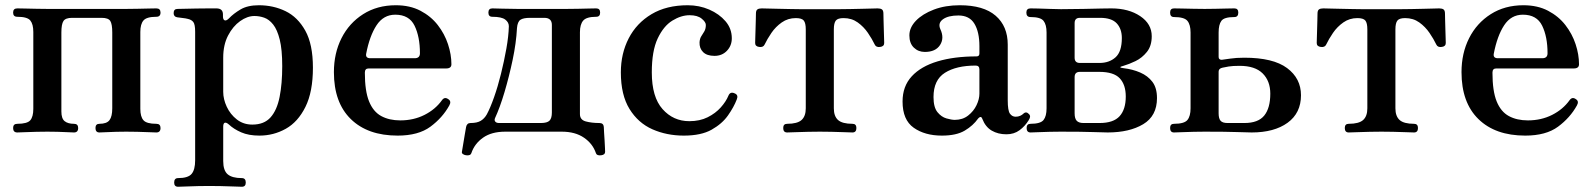

<svg xmlns="http://www.w3.org/2000/svg" viewBox="-20 -505 6080 732"><path d="M46 0Q30 0 30 -17Q30 -33 46 -33Q84 -33 95.5 -46.5Q107 -60 107 -90V-383Q107 -413 95.5 -427Q84 -441 46 -441Q30 -441 30 -457Q30 -473 46 -473Q53 -473 74 -472.5Q95 -472 119.5 -471.5Q144 -471 161 -471H461Q479 -471 503 -471.5Q527 -472 548 -472.5Q569 -473 576 -473Q592 -473 592 -457Q592 -441 576 -441Q539 -441 527 -427Q515 -413 515 -383V-90Q515 -60 527 -46.5Q539 -33 576 -33Q592 -33 592 -17Q592 0 576 0Q569 0 548 -1Q527 -2 503 -2.5Q479 -3 461 -3Q444 -3 423 -2.5Q402 -2 384.5 -1Q367 0 359 0Q344 0 344 -17Q344 -33 359 -33Q387 -33 397.5 -47Q408 -61 408 -92V-381Q408 -413 400.5 -425Q393 -437 367 -437H255Q230 -437 222 -425Q214 -413 214 -381V-80Q214 -53 226.5 -43Q239 -33 262 -33Q278 -33 278 -17Q278 0 262 0Q255 0 237.5 -1Q220 -2 199.5 -2.5Q179 -3 161 -3Q144 -3 119.5 -2.5Q95 -2 74 -1Q53 0 46 0Z M659 207Q644 207 644 191Q644 174 659 174Q697 174 710.5 158Q724 142 724 106V-384Q724 -412 717 -421Q710 -430 696 -433Q689 -435 675.5 -436.5Q662 -438 656 -439Q642 -441 642 -455Q642 -471 657 -471Q660 -471 681 -471.5Q702 -472 728.5 -472.5Q755 -473 777 -473Q799 -473 805 -473Q830 -473 830 -450V-443Q830 -430 836.5 -427.5Q843 -425 853 -435Q870 -453 897 -469Q924 -485 967 -485Q1022 -485 1068.5 -462.5Q1115 -440 1144 -388Q1173 -336 1173 -247Q1173 -155 1144.5 -97.5Q1116 -40 1069.5 -14Q1023 12 969 12Q928 12 899.5 -0.5Q871 -13 853 -30Q843 -39 837 -37Q831 -35 831 -22V109Q831 145 848 159.5Q865 174 902 174Q917 174 917 191Q917 207 902 207Q895 207 871.5 206Q848 205 821.5 204.5Q795 204 777 204Q760 204 735 204.5Q710 205 688.5 206Q667 207 659 207ZM942 -30Q987 -30 1011.5 -57.5Q1036 -85 1046 -135.5Q1056 -186 1056 -253Q1056 -316 1046.5 -354Q1037 -392 1021.5 -411.5Q1006 -431 987.5 -437.5Q969 -444 950 -444Q923 -444 895.5 -424.5Q868 -405 849.5 -369.5Q831 -334 831 -285V-155Q831 -127 844.5 -98Q858 -69 883 -49.5Q908 -30 942 -30Z M1496 12Q1382 12 1317.5 -51Q1253 -114 1253 -230Q1253 -302 1282 -359.5Q1311 -417 1364.5 -451Q1418 -485 1489 -485Q1543 -485 1583 -464Q1623 -443 1649 -409.5Q1675 -376 1688 -336.5Q1701 -297 1701 -260Q1701 -244 1681 -244H1385Q1371 -244 1371 -228Q1371 -158 1387 -118.5Q1403 -79 1433.5 -62.5Q1464 -46 1506 -46Q1557 -46 1598.5 -67Q1640 -88 1665 -123Q1675 -137 1689 -127Q1702 -119 1693 -103Q1667 -56 1621 -22Q1575 12 1496 12ZM1392 -283H1561Q1581 -283 1581 -302Q1581 -365 1560.5 -407Q1540 -449 1487 -449Q1442 -449 1415.5 -408.5Q1389 -368 1376 -300Q1373 -283 1392 -283Z M1757 87Q1750 86 1745 82.5Q1740 79 1741 74Q1742 70 1745 50Q1748 30 1752 8Q1756 -14 1757 -21Q1760 -36 1774 -36Q1799 -36 1813 -44.5Q1827 -53 1836 -69Q1849 -93 1863.5 -134Q1878 -175 1890 -223.5Q1902 -272 1910.5 -319.5Q1919 -367 1920 -405Q1920 -420 1906 -430.5Q1892 -441 1857 -441Q1842 -441 1842 -457Q1842 -473 1857 -473Q1868 -473 1895 -472Q1922 -471 1953 -471H2140Q2160 -471 2183.5 -471.5Q2207 -472 2226.5 -472.5Q2246 -473 2253 -473Q2268 -473 2268 -457Q2268 -441 2253 -441Q2216 -441 2203.5 -426.5Q2191 -412 2191 -382V-70Q2191 -48 2213.5 -42Q2236 -36 2265 -36Q2281 -36 2282 -21Q2282 -15 2283 -0.5Q2284 14 2285 30.5Q2286 47 2286.5 59.5Q2287 72 2287 74Q2287 85 2272 87Q2255 89 2252 79Q2240 43 2206.5 20Q2173 -3 2122 -3H1906Q1854 -3 1821.5 20Q1789 43 1777 79Q1774 89 1757 87ZM1883 -36H2042Q2066 -36 2075 -45Q2084 -54 2084 -76V-410Q2084 -437 2055 -437H2001Q1975 -437 1964 -429.5Q1953 -422 1951 -398Q1948 -341 1934.5 -277Q1921 -213 1903.5 -154Q1886 -95 1867 -54Q1864 -46 1868.5 -41Q1873 -36 1883 -36Z M2587 12Q2522 12 2467.5 -12Q2413 -36 2380 -89.5Q2347 -143 2347 -229Q2347 -301 2377 -359Q2407 -417 2464 -451Q2521 -485 2602 -485Q2646 -485 2684 -468.5Q2722 -452 2746 -424Q2770 -396 2770 -359Q2770 -331 2751.5 -311.5Q2733 -292 2704 -292Q2675 -292 2660.5 -306.5Q2646 -321 2647 -344Q2648 -358 2653.5 -366.5Q2659 -375 2665 -385Q2671 -395 2671 -410Q2671 -421 2655 -434Q2639 -447 2609 -447Q2577 -447 2543.5 -426.5Q2510 -406 2487.5 -358.5Q2465 -311 2465 -229Q2465 -135 2506 -89Q2547 -43 2608 -43Q2648 -43 2678 -58Q2708 -73 2728 -95.5Q2748 -118 2757 -140Q2764 -157 2781 -149Q2796 -143 2789 -126Q2778 -97 2755.5 -65Q2733 -33 2693 -10.5Q2653 12 2587 12Z M2981 0Q2966 0 2966 -17Q2966 -33 2981 -33Q3020 -33 3036 -47.5Q3052 -62 3052 -92V-393Q3052 -417 3044.5 -426.5Q3037 -436 3014 -436Q2984 -436 2960.5 -419.5Q2937 -403 2921 -379.5Q2905 -356 2895 -335Q2890 -324 2874.5 -326Q2859 -328 2859 -341Q2859 -345 2859.5 -359.5Q2860 -374 2860.5 -393Q2861 -412 2861.5 -429Q2862 -446 2862 -453Q2862 -465 2867.5 -469Q2873 -473 2884 -473Q2886 -473 2904 -472.5Q2922 -472 2947 -471.5Q2972 -471 2995 -470.5Q3018 -470 3030 -470H3181Q3198 -470 3221.5 -470.5Q3245 -471 3268 -471.5Q3291 -472 3307.5 -472.5Q3324 -473 3326 -473Q3337 -473 3342.5 -469Q3348 -465 3348 -453Q3348 -446 3348.5 -429Q3349 -412 3349.5 -393Q3350 -374 3350.5 -359.5Q3351 -345 3351 -341Q3351 -328 3335.5 -326Q3320 -324 3315 -335Q3305 -356 3289 -379.5Q3273 -403 3250 -419.5Q3227 -436 3196 -436Q3174 -436 3166.5 -426.5Q3159 -417 3159 -393V-92Q3159 -62 3175 -47.5Q3191 -33 3230 -33Q3245 -33 3245 -17Q3245 0 3230 0Q3223 0 3199.5 -1Q3176 -2 3150 -2.5Q3124 -3 3106 -3Q3089 -3 3062 -2.5Q3035 -2 3012 -1Q2989 0 2981 0Z M3571 12Q3506 12 3463.5 -18Q3421 -48 3421 -118Q3421 -176 3456 -214Q3491 -252 3554.5 -271Q3618 -290 3703 -290Q3714 -290 3714 -301V-329Q3714 -383 3695 -414.5Q3676 -446 3634 -446Q3595 -446 3575 -431.5Q3555 -417 3565 -394Q3581 -360 3564 -333.5Q3547 -307 3506 -307Q3481 -307 3464 -323.5Q3447 -340 3447 -370Q3447 -400 3472 -426Q3497 -452 3540.5 -468.5Q3584 -485 3639 -485Q3730 -485 3776 -445Q3822 -405 3822 -335V-123Q3822 -83 3830.5 -71.5Q3839 -60 3852 -60Q3862 -60 3869.5 -63.5Q3877 -67 3881 -71Q3892 -82 3903 -70Q3908 -65 3907 -59Q3906 -53 3902 -47Q3888 -24 3867 -8.5Q3846 7 3817 7Q3785 7 3761 -7Q3737 -21 3725 -52Q3722 -60 3717.5 -59Q3713 -58 3709 -53Q3690 -26 3658 -7Q3626 12 3571 12ZM3620 -48Q3650 -48 3671 -64.5Q3692 -81 3703 -104Q3714 -127 3714 -148V-240Q3714 -255 3700 -255Q3626 -255 3582.5 -227.5Q3539 -200 3539 -135Q3539 -96 3554 -77.5Q3569 -59 3588.5 -53.5Q3608 -48 3620 -48Z M3909 0Q3894 0 3894 -17Q3894 -33 3909 -33Q3947 -33 3958.5 -47.5Q3970 -62 3970 -92V-381Q3970 -411 3958.5 -425.5Q3947 -440 3909 -440Q3893 -440 3893 -457Q3893 -473 3909 -473Q3917 -473 3938 -472.5Q3959 -472 3983.5 -471Q4008 -470 4025 -470Q4071 -470 4111 -471Q4151 -472 4179.5 -472.5Q4208 -473 4217 -473Q4283 -473 4327 -443.5Q4371 -414 4371 -367Q4371 -330 4352.5 -307Q4334 -284 4309 -272Q4284 -260 4263 -254Q4239 -248 4264 -245Q4298 -241 4327 -228.5Q4356 -216 4373.5 -193Q4391 -170 4391 -131Q4391 -63 4338.5 -31.5Q4286 0 4203 0Q4188 0 4147.5 -1.5Q4107 -3 4024 -3Q4007 -3 3982.5 -2.5Q3958 -2 3937.5 -1Q3917 0 3909 0ZM4111 -36H4172Q4225 -36 4248.5 -62Q4272 -88 4272 -137Q4272 -182 4249 -206.5Q4226 -231 4171 -231H4097Q4077 -231 4077 -211V-73Q4077 -53 4085 -44.5Q4093 -36 4111 -36ZM4077 -285Q4077 -265 4097 -265H4172Q4209 -265 4233 -286.5Q4257 -308 4257 -360Q4257 -395 4237.5 -416Q4218 -437 4174 -437H4097Q4077 -437 4077 -417Z M4456 0Q4441 0 4441 -17Q4441 -33 4456 -33Q4495 -33 4507 -47.5Q4519 -62 4519 -92V-381Q4519 -411 4507 -425.5Q4495 -440 4456 -440Q4441 -440 4441 -457Q4441 -473 4456 -473Q4464 -473 4485 -472.5Q4506 -472 4531 -471.5Q4556 -471 4573 -471Q4591 -471 4614.5 -471.5Q4638 -472 4658.5 -472.5Q4679 -473 4686 -473Q4701 -473 4701 -457Q4701 -440 4686 -440Q4647 -440 4636.5 -425.5Q4626 -411 4626 -381V-288Q4626 -277 4638 -277Q4647 -278 4670 -281.5Q4693 -285 4724 -285Q4834 -285 4887 -245.5Q4940 -206 4940 -142Q4940 -74 4889 -37Q4838 0 4752 0Q4737 0 4696.5 -1.5Q4656 -3 4573 -3Q4556 -3 4531 -2.5Q4506 -2 4485 -1Q4464 0 4456 0ZM4660 -36H4724Q4777 -36 4800 -64.5Q4823 -93 4823 -148Q4823 -196 4794 -225Q4765 -254 4706 -254Q4679 -254 4664.5 -251.5Q4650 -249 4641 -247Q4626 -244 4626 -232V-73Q4626 -53 4633.5 -44.5Q4641 -36 4660 -36Z M5122 0Q5107 0 5107 -17Q5107 -33 5122 -33Q5161 -33 5177 -47.5Q5193 -62 5193 -92V-393Q5193 -417 5185.5 -426.5Q5178 -436 5155 -436Q5125 -436 5101.5 -419.5Q5078 -403 5062 -379.5Q5046 -356 5036 -335Q5031 -324 5015.5 -326Q5000 -328 5000 -341Q5000 -345 5000.5 -359.5Q5001 -374 5001.5 -393Q5002 -412 5002.5 -429Q5003 -446 5003 -453Q5003 -465 5008.5 -469Q5014 -473 5025 -473Q5027 -473 5045 -472.5Q5063 -472 5088 -471.5Q5113 -471 5136 -470.5Q5159 -470 5171 -470H5322Q5339 -470 5362.5 -470.5Q5386 -471 5409 -471.5Q5432 -472 5448.5 -472.5Q5465 -473 5467 -473Q5478 -473 5483.5 -469Q5489 -465 5489 -453Q5489 -446 5489.5 -429Q5490 -412 5490.5 -393Q5491 -374 5491.5 -359.5Q5492 -345 5492 -341Q5492 -328 5476.5 -326Q5461 -324 5456 -335Q5446 -356 5430 -379.5Q5414 -403 5391 -419.5Q5368 -436 5337 -436Q5315 -436 5307.5 -426.5Q5300 -417 5300 -393V-92Q5300 -62 5316 -47.5Q5332 -33 5371 -33Q5386 -33 5386 -17Q5386 0 5371 0Q5364 0 5340.5 -1Q5317 -2 5291 -2.5Q5265 -3 5247 -3Q5230 -3 5203 -2.5Q5176 -2 5153 -1Q5130 0 5122 0Z M5795 12Q5681 12 5616.5 -51Q5552 -114 5552 -230Q5552 -302 5581 -359.5Q5610 -417 5663.5 -451Q5717 -485 5788 -485Q5842 -485 5882 -464Q5922 -443 5948 -409.5Q5974 -376 5987 -336.5Q6000 -297 6000 -260Q6000 -244 5980 -244H5684Q5670 -244 5670 -228Q5670 -158 5686 -118.5Q5702 -79 5732.5 -62.5Q5763 -46 5805 -46Q5856 -46 5897.5 -67Q5939 -88 5964 -123Q5974 -137 5988 -127Q6001 -119 5992 -103Q5966 -56 5920 -22Q5874 12 5795 12ZM5691 -283H5860Q5880 -283 5880 -302Q5880 -365 5859.5 -407Q5839 -449 5786 -449Q5741 -449 5714.5 -408.5Q5688 -368 5675 -300Q5672 -283 5691 -283Z"/></svg>

Font: Zen Antique Soft
Style: Regular
Weight: 400
Designer: Yoshimichi Ohira
Foundry: Positype
Version: Version 1.001